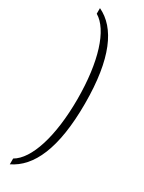

<svg xmlns="http://www.w3.org/2000/svg" viewBox="-228 -776 690 922"><g transform="rotate(30 117.0 -315.0)"><path d="M23 86V118C127 68 190 -64 190 -315C190 -564 127 -699 23 -748V-717C100 -672 148 -522 148 -315C148 -109 100 42 23 86Z"/></g></svg>

Font: Noto Serif Thai ExtraCondensed ExtraLight
Style: Regular
Weight: 200
Width: 2
Designer: Monotype Design Team
Foundry: Monotype Imaging Inc.
Version: Version 2.002